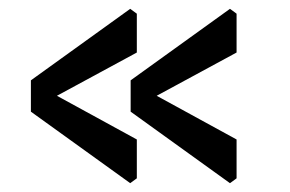

<svg xmlns="http://www.w3.org/2000/svg" viewBox="-20 -561 656 435"><path d="M50 -379 275 -541 290 -530V-442L109 -344L290 -245V-157L275 -146L50 -308ZM276 -379 501 -541 516 -530V-442L335 -344L516 -245V-157L501 -146L276 -308Z"/></svg>

Font: TMT Limkin
Style: Regular
Weight: 400
Designer: Gabriel Drozdov
Version: Version 1.000;Glyphs 3.1.2 (3151)